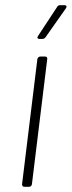

<svg xmlns="http://www.w3.org/2000/svg" viewBox="-20 -720 276 740"><path d="M132 -570H144C149 -570 153 -573 156 -577L234 -688C239 -695 236 -700 229 -700H212C207 -700 202 -698 200 -693L127 -582C122 -575 124 -570 132 -570ZM74 0H92C98 0 102 -4 103 -10L162 -492C163 -498 160 -502 154 -502H135C130 -502 125 -498 124 -492L65 -10C65 -4 68 0 74 0Z"/></svg>

Font: Barlow ExtraLight
Style: Italic
Weight: 275
Italic angle: -7°
Designer: Jeremy Tribby
Foundry: Tribby Type
Version: Version 1.422;hotconv 1.0.109;makeotfexe 2.5.65596